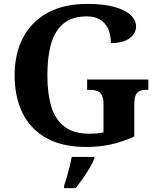

<svg xmlns="http://www.w3.org/2000/svg" viewBox="-20 -744 809 985"><path d="M423 10Q299 10 217.5 -36Q136 -82 95.5 -164.5Q55 -247 55 -358Q55 -466 97 -548.5Q139 -631 222.5 -677.5Q306 -724 428 -724Q511 -724 566.5 -708.5Q622 -693 650 -667Q678 -641 678 -608Q678 -573 645 -548Q612 -523 549 -523Q549 -564 535.5 -594.5Q522 -625 495 -642.5Q468 -660 425 -660Q352 -660 307.5 -624.5Q263 -589 243 -522Q223 -455 223 -358Q223 -262 244 -195Q265 -128 312.5 -93Q360 -58 438 -58Q457 -58 475.5 -59.5Q494 -61 511 -65V-212Q511 -239 503 -254.5Q495 -270 479.5 -276.5Q464 -283 440 -283H427V-336H741V-283H728Q708 -283 694.5 -276Q681 -269 675 -253Q669 -237 669 -208V-44Q611 -17 551 -3.5Q491 10 423 10ZM309 208Q316 188 323.5 162Q331 136 337.5 109.5Q344 83 348 61H464V71Q455 92 439 119Q423 146 404.5 172.5Q386 199 369 221H309Z"/></svg>

Font: Noto Serif Gujarati
Style: Regular
Weight: 400
Designer: Universal Thirst, Indian Type Foundry and the Monotype Design Team
Foundry: Monotype Imaging Inc.
Version: Version 2.102